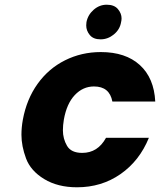

<svg xmlns="http://www.w3.org/2000/svg" viewBox="-20 -787 679 815"><path d="M407 -620Q376 -620 361 -638.5Q346 -657 346 -679Q346 -686 347 -693Q353 -724 377.5 -745.5Q402 -767 433 -767Q465 -767 480.5 -748.5Q496 -730 496 -709Q496 -701 494 -693Q489 -662 463.5 -641Q438 -620 407 -620ZM77 -279Q93 -366 139.5 -431Q186 -496 256 -531Q326 -566 408 -566Q513 -566 573.5 -511Q634 -456 639 -356H457Q445 -420 379 -420Q332 -420 297.5 -383.5Q263 -347 251 -279Q247 -255 247 -234Q247 -198 264.5 -168Q282 -138 329 -138Q395 -138 430 -202H612Q572 -104 491.5 -48Q411 8 307 8Q225 8 167.5 -27Q110 -62 90.5 -114.5Q71 -167 71 -215Q71 -246 77 -279Z"/></svg>

Font: Fz Poppins
Style: Bold Italic
Weight: 700
Italic angle: -10°
Designer: Ninad Kale (Devanagari), Jonny Pinhorn (Latin)
Foundry: Indian Type Foundry
Version: Vit hóa bi Vntype.Com & FontZin.Com